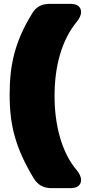

<svg xmlns="http://www.w3.org/2000/svg" viewBox="-20 -848 454 996"><path d="M146 -777Q161 -803 183.5 -815.5Q206 -828 237 -828H345Q388 -828 398 -800.5Q408 -773 379 -736Q322 -667 292.5 -569Q263 -471 263 -350Q263 -290 270.5 -235Q278 -180 292.5 -131Q307 -82 328.5 -40Q350 2 379 36Q408 73 398 100.5Q388 128 345 128H247Q216 128 193.5 115.5Q171 103 155 77Q120 19 96.5 -32.5Q73 -84 58 -135.5Q43 -187 36.5 -241Q30 -295 30 -358Q30 -418 36 -471Q42 -524 55.5 -574Q69 -624 91 -673.5Q113 -723 146 -777Z"/></svg>

Font: Bolota
Style: Bold
Weight: 240
Designer: Gabriel Pang
Version: Version 1.000